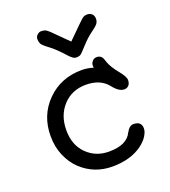

<svg xmlns="http://www.w3.org/2000/svg" viewBox="-139 -862 862 972"><g transform="rotate(-20 291.5 -376.0)"><path d="M472.2 -158.7Q515.6 -158.7 515.6 -120.1Q515.6 -102.5 501.7 -80.1Q487.8 -57.6 460.9 -38.1Q398.4 7.3 301 7.3Q203.6 7.3 133.8 -57.6Q99.6 -89.8 78.9 -137.9Q58.1 -186 58.1 -244.1Q58.1 -356 132.8 -430.7Q207.5 -505.4 320.3 -505.4Q351.1 -505.4 382.3 -495.6Q381.3 -498 381.3 -500V-510.7Q381.3 -520 390.4 -530.5Q399.4 -541 413.6 -541Q439 -541 447.3 -515.6L453.1 -498.5Q464.8 -467.8 494.4 -431.9Q523.9 -396 523.9 -377.9Q523.9 -359.9 514.6 -349.6Q505.4 -339.4 490.2 -339.4Q461.4 -339.4 430.2 -379.9Q390.6 -428.2 314.5 -428.2Q238.3 -428.2 190.7 -376.5Q143.1 -324.7 143.1 -244.9Q143.1 -165 191.2 -117.4Q239.3 -69.8 310.5 -69.8Q406.7 -69.8 433.6 -127.4Q450.7 -158.7 472.2 -158.7ZM279.3 -598.6Q236.3 -647 204.6 -670.2Q172.9 -693.4 168 -704.6Q163.1 -715.8 163.1 -728.8Q163.1 -741.7 173.1 -751Q183.1 -760.3 193.8 -760.3Q204.6 -760.3 213.1 -757.8Q221.7 -755.4 236.3 -742.2L320.3 -658.7Q408.2 -746.6 418.2 -753.4Q428.2 -760.3 442.9 -760.3Q457.5 -760.3 467.5 -751Q477.5 -741.7 477.5 -725.3Q477.5 -709 468.5 -698Q459.5 -687 432.4 -667.5Q405.3 -647.9 375.5 -614.7Q345.7 -581.5 338.1 -577.9Q330.6 -574.2 315.9 -574.2Q301.3 -574.2 279.3 -598.6Z"/></g></svg>

Font: Oldenburg
Style: Regular
Weight: 400
Designer: Nicole Fally
Foundry: Nicole Fally
Version: Version 1.001